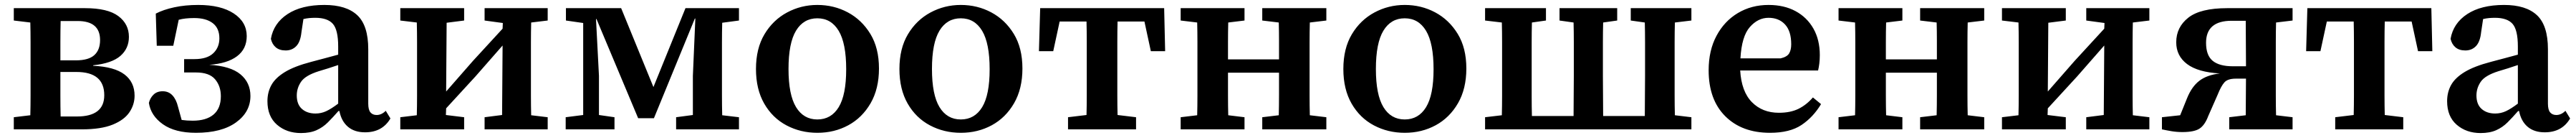

<svg xmlns="http://www.w3.org/2000/svg" viewBox="-20 -523 10451 558"><path d="M225 -215Q225 -178 225 -134.5Q225 -91 226 -52H292Q403 -52 403 -138Q403 -232 290 -232H225ZM36 0V-49L103 -57Q104 -95 104 -137.5Q104 -180 104 -215V-274Q104 -309 104 -351.5Q104 -394 103 -432L36 -440V-490H325Q417 -490 460 -458Q503 -426 503 -374Q503 -327 468.5 -297Q434 -267 358 -259V-257Q444 -253 485 -222Q526 -191 526 -136Q526 -100 505 -69Q484 -38 437 -19Q390 0 312 0ZM295 -438H226Q225 -399 225 -354.5Q225 -310 225 -279H288Q339 -279 362.5 -300Q386 -321 386 -361Q386 -438 295 -438Z M775 14Q690 14 641 -20.5Q592 -55 584 -107Q589 -127 603 -140.5Q617 -154 640 -154Q664 -154 679.5 -137.5Q695 -121 702 -92L717 -38Q738 -35 762 -35Q817 -35 846.5 -60Q876 -85 876 -134Q876 -175 852.5 -202.5Q829 -230 775 -230H727V-284H769Q820 -284 845 -307.5Q870 -331 870 -368Q870 -409 843 -429.5Q816 -450 768 -450Q730 -450 705 -443L683 -338H616L612 -468Q643 -484 687 -493.5Q731 -503 784 -503Q876 -503 928.5 -468.5Q981 -434 981 -377Q981 -325 941.5 -295.5Q902 -266 829 -261Q915 -256 955.5 -222.5Q996 -189 996 -135Q996 -70 937.5 -28Q879 14 775 14Z M1461 12Q1418 12 1391.5 -10.5Q1365 -33 1357 -74H1353Q1331 -49 1310.5 -28.5Q1290 -8 1264 3.5Q1238 15 1201 15Q1143 15 1104 -18.5Q1065 -52 1065 -114Q1065 -150 1081 -179Q1097 -208 1135.5 -231.5Q1174 -255 1243 -273Q1271 -280 1298 -287.5Q1325 -295 1352 -302V-335Q1352 -402 1330.5 -426.5Q1309 -451 1259 -451Q1247 -451 1235.5 -450Q1224 -449 1211 -446L1203 -393Q1199 -354 1182 -336.5Q1165 -319 1139 -319Q1114 -319 1099 -331.5Q1084 -344 1079 -366Q1090 -429 1146.5 -466Q1203 -503 1296 -503Q1385 -503 1429.5 -461.5Q1474 -420 1474 -324V-104Q1474 -79 1483 -68.5Q1492 -58 1508 -58Q1528 -58 1545 -75L1564 -44Q1531 12 1461 12ZM1184 -137Q1184 -101 1205 -82.5Q1226 -64 1260 -64Q1283 -64 1303.5 -73.5Q1324 -83 1352 -104V-260Q1332 -253 1312.5 -247Q1293 -241 1273 -235Q1219 -218 1201.5 -192.5Q1184 -167 1184 -137Z M1946 -440V-490H2202V-440L2135 -432Q2134 -394 2134 -351.5Q2134 -309 2134 -274V-215Q2134 -180 2134 -137.5Q2134 -95 2135 -57L2202 -49V0H1946V-49L2017 -58L2019 -339L1909 -214L1790 -85L1789 -58L1863 -49V0H1604V-49L1671 -57Q1672 -95 1672 -137.5Q1672 -180 1672 -215V-274Q1672 -309 1672 -351.5Q1672 -394 1671 -432L1604 -440V-490H1863V-440L1792 -431L1790 -153L1899 -277L2019 -407L2020 -430Z M2275 0V-49L2346 -58V-430L2276 -440V-490H2500L2631 -171L2761 -490H2978V-440L2910 -431Q2909 -393 2909 -351Q2909 -309 2909 -274V-215Q2909 -180 2909 -137.5Q2909 -95 2910 -57L2978 -49V0H2723V-49L2791 -58V-216L2801 -448H2799L2633 -45H2569L2400 -446H2398L2410 -216V-58L2473 -49V0Z M3296 14Q3228 14 3171 -16Q3114 -46 3080.5 -104Q3047 -162 3047 -244Q3047 -327 3081.5 -384.5Q3116 -442 3173 -472.5Q3230 -503 3296 -503Q3363 -503 3419.5 -473Q3476 -443 3511 -386Q3546 -329 3546 -246Q3546 -164 3512 -105.5Q3478 -47 3421.5 -16.5Q3365 14 3296 14ZM3296 -40Q3352 -40 3382.5 -89.5Q3413 -139 3413 -243Q3413 -348 3382.5 -398.5Q3352 -449 3296 -449Q3240 -449 3209.5 -399Q3179 -349 3179 -244Q3179 -140 3209.5 -90Q3240 -40 3296 -40Z M3878 14Q3810 14 3753 -16Q3696 -46 3662.5 -104Q3629 -162 3629 -244Q3629 -327 3663.5 -384.5Q3698 -442 3755 -472.5Q3812 -503 3878 -503Q3945 -503 4001.5 -473Q4058 -443 4093 -386Q4128 -329 4128 -246Q4128 -164 4094 -105.5Q4060 -47 4003.5 -16.5Q3947 14 3878 14ZM3878 -40Q3934 -40 3964.5 -89.5Q3995 -139 3995 -243Q3995 -348 3964.5 -398.5Q3934 -449 3878 -449Q3822 -449 3791.5 -399Q3761 -349 3761 -244Q3761 -140 3791.5 -90Q3822 -40 3878 -40Z M4195 -316 4200 -490H4703L4707 -316H4649L4623 -436H4514Q4513 -397 4513 -353.5Q4513 -310 4513 -274V-215Q4513 -180 4513 -138Q4513 -96 4514 -58L4589 -49V0H4313V-49L4388 -58Q4389 -96 4389 -138Q4389 -180 4389 -215V-274Q4389 -310 4389 -353.5Q4389 -397 4388 -436H4279L4253 -316Z M5101 -440V-490H5361V-440L5294 -432Q5293 -394 5293 -351.5Q5293 -309 5293 -274V-215Q5293 -180 5293 -137.5Q5293 -95 5294 -57L5361 -49V0H5101V-49L5168 -57Q5169 -96 5169 -142Q5169 -188 5169 -229H4962Q4962 -181 4962 -137.5Q4962 -94 4963 -57L5029 -49V0H4770V-49L4837 -57Q4838 -95 4838 -137.5Q4838 -180 4838 -215V-274Q4838 -309 4838 -351.5Q4838 -394 4837 -432L4770 -440V-490H5029V-440L4963 -432Q4962 -394 4962 -353Q4962 -312 4962 -283H5169Q5169 -319 5169 -358Q5169 -397 5168 -432Z M5679 14Q5611 14 5554 -16Q5497 -46 5463.5 -104Q5430 -162 5430 -244Q5430 -327 5464.5 -384.5Q5499 -442 5556 -472.5Q5613 -503 5679 -503Q5746 -503 5802.5 -473Q5859 -443 5894 -386Q5929 -329 5929 -246Q5929 -164 5895 -105.5Q5861 -47 5804.5 -16.5Q5748 14 5679 14ZM5679 -40Q5735 -40 5765.5 -89.5Q5796 -139 5796 -243Q5796 -348 5765.5 -398.5Q5735 -449 5679 -449Q5623 -449 5592.5 -399Q5562 -349 5562 -244Q5562 -140 5592.5 -90Q5623 -40 5679 -40Z M6596 -440V-490H6842V-440L6775 -432Q6774 -394 6774 -351.5Q6774 -309 6774 -274V-215Q6774 -180 6774 -137.5Q6774 -95 6775 -57L6842 -49V0H6005V-49L6073 -57Q6074 -95 6074 -137.5Q6074 -180 6074 -215V-274Q6074 -309 6074 -351.5Q6074 -394 6073 -432L6005 -440V-490H6252V-440L6195 -432Q6194 -394 6194 -351.5Q6194 -309 6194 -274V-215Q6194 -179 6194 -135.5Q6194 -92 6195 -54H6364Q6364 -92 6364.5 -135.5Q6365 -179 6365 -215V-274Q6365 -309 6365 -351.5Q6365 -394 6364 -432L6307 -440V-490H6541V-440L6484 -432Q6483 -394 6483 -351.5Q6483 -309 6483 -274V-215Q6483 -179 6483.5 -135.5Q6484 -92 6484 -54H6653Q6653 -92 6653.5 -135.5Q6654 -179 6654 -215V-274Q6654 -309 6654 -351.5Q6654 -394 6653 -432Z M7155 -451Q7112 -451 7079 -413.5Q7046 -376 7041 -287H7204Q7230 -293 7238.5 -307Q7247 -321 7247 -344Q7247 -397 7222 -424Q7197 -451 7155 -451ZM7161 14Q7047 14 6979.5 -53Q6912 -120 6912 -239Q6912 -319 6944 -378.5Q6976 -438 7031 -470.5Q7086 -503 7155 -503Q7218 -503 7264.5 -478Q7311 -453 7337 -407.5Q7363 -362 7363 -300Q7363 -282 7361 -266Q7359 -250 7356 -238H7040Q7045 -153 7087.5 -110Q7130 -67 7197 -67Q7244 -67 7276.5 -83Q7309 -99 7335 -129L7368 -102Q7336 -49 7288.5 -17.5Q7241 14 7161 14Z M7770 -440V-490H8030V-440L7963 -432Q7962 -394 7962 -351.5Q7962 -309 7962 -274V-215Q7962 -180 7962 -137.5Q7962 -95 7963 -57L8030 -49V0H7770V-49L7837 -57Q7838 -96 7838 -142Q7838 -188 7838 -229H7631Q7631 -181 7631 -137.5Q7631 -94 7632 -57L7698 -49V0H7439V-49L7506 -57Q7507 -95 7507 -137.5Q7507 -180 7507 -215V-274Q7507 -309 7507 -351.5Q7507 -394 7506 -432L7439 -440V-490H7698V-440L7632 -432Q7631 -394 7631 -353Q7631 -312 7631 -283H7838Q7838 -319 7838 -358Q7838 -397 7837 -432Z M8444 -440V-490H8700V-440L8633 -432Q8632 -394 8632 -351.5Q8632 -309 8632 -274V-215Q8632 -180 8632 -137.5Q8632 -95 8633 -57L8700 -49V0H8444V-49L8515 -58L8517 -339L8407 -214L8288 -85L8287 -58L8361 -49V0H8102V-49L8169 -57Q8170 -95 8170 -137.5Q8170 -180 8170 -215V-274Q8170 -309 8170 -351.5Q8170 -394 8169 -432L8102 -440V-490H8361V-440L8290 -431L8288 -153L8397 -277L8517 -407L8518 -430Z M9016 -490H9281V-440L9214 -432Q9213 -394 9213 -351.5Q9213 -309 9213 -274V-215Q9213 -180 9213 -137.5Q9213 -95 9214 -57L9281 -49V0H9024V-49L9091 -57Q9091 -92 9091.5 -131.5Q9092 -171 9092 -205H9051Q9018 -205 9004.5 -190Q8991 -175 8977 -140L8939 -54Q8925 -17 8903.5 -3Q8882 11 8834 11Q8811 11 8790 7.5Q8769 4 8751 0V-49L8825 -57L8853 -126Q8872 -173 8903 -196.5Q8934 -220 8986 -226Q8897 -231 8853 -264Q8809 -297 8809 -352Q8809 -413 8858 -451.5Q8907 -490 9016 -490ZM9039 -255H9092V-266Q9092 -307 9091.5 -353Q9091 -399 9091 -439H9034Q8930 -439 8930 -350Q8930 -299 8957 -277Q8984 -255 9039 -255Z M9336 -316 9341 -490H9844L9848 -316H9790L9764 -436H9655Q9654 -397 9654 -353.5Q9654 -310 9654 -274V-215Q9654 -180 9654 -138Q9654 -96 9655 -58L9730 -49V0H9454V-49L9529 -58Q9530 -96 9530 -138Q9530 -180 9530 -215V-274Q9530 -310 9530 -353.5Q9530 -397 9529 -436H9420L9394 -316Z M10304 12Q10261 12 10234.5 -10.5Q10208 -33 10200 -74H10196Q10174 -49 10153.5 -28.5Q10133 -8 10107 3.5Q10081 15 10044 15Q9986 15 9947 -18.5Q9908 -52 9908 -114Q9908 -150 9924 -179Q9940 -208 9978.5 -231.5Q10017 -255 10086 -273Q10114 -280 10141 -287.5Q10168 -295 10195 -302V-335Q10195 -402 10173.5 -426.5Q10152 -451 10102 -451Q10090 -451 10078.5 -450Q10067 -449 10054 -446L10046 -393Q10042 -354 10025 -336.5Q10008 -319 9982 -319Q9957 -319 9942 -331.5Q9927 -344 9922 -366Q9933 -429 9989.5 -466Q10046 -503 10139 -503Q10228 -503 10272.5 -461.5Q10317 -420 10317 -324V-104Q10317 -79 10326 -68.5Q10335 -58 10351 -58Q10371 -58 10388 -75L10407 -44Q10374 12 10304 12ZM10027 -137Q10027 -101 10048 -82.5Q10069 -64 10103 -64Q10126 -64 10146.5 -73.5Q10167 -83 10195 -104V-260Q10175 -253 10155.5 -247Q10136 -241 10116 -235Q10062 -218 10044.5 -192.5Q10027 -167 10027 -137Z"/></svg>

Font: Source Serif 4 SmText Semibold
Style: Regular
Weight: 600
Designer: Frank Grießhammer
Foundry: Adobe
Version: Version 4.005;hotconv 1.1.0;makeotfexe 2.6.0